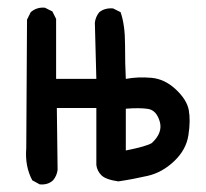

<svg xmlns="http://www.w3.org/2000/svg" viewBox="-20 -485 540 503"><path d="M290 -9.8Q256.8 -14.6 245.6 -25.9Q234.4 -37.1 232.4 -52.7V-202.1H128.9L130.9 -40Q128.9 -24.4 119.1 -12.7Q105.5 0 84 -2L64.5 -12.7Q44.9 -49.8 48.8 -96.7L50.8 -433.6L60.5 -453.1Q76.2 -466.8 97.7 -464.8L117.2 -455.1L127 -435.5V-278.3H232.4L228.5 -425.8Q230.5 -441.4 240.2 -453.1Q254.9 -464.8 276.4 -462.9L295.9 -453.1Q307.6 -419.9 307.6 -367.7Q307.6 -315.4 309.6 -278.3Q340.8 -284.2 376 -281.2Q411.1 -278.3 440.4 -251Q469.7 -223.6 474.6 -196.3Q479.5 -168.9 473.6 -130.9Q467.8 -92.8 436.5 -63Q405.3 -33.2 367.2 -24.4Q329.1 -15.6 290 -9.8ZM377.9 -110.4Q407.2 -137.7 398.4 -167Q389.6 -196.3 367.7 -199.7Q345.7 -203.1 309.6 -200.2V-90.8Q364.3 -101.6 377.9 -110.4Z"/></svg>

Font: NaikaiFont
Style: Regular
Weight: 400
Version: Version 1.67